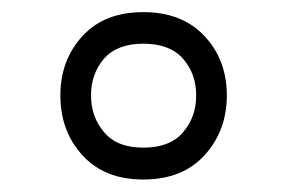

<svg xmlns="http://www.w3.org/2000/svg" viewBox="-20 -383 466 312"><path d="M212.9 -363.3C170.9 -363.3 138.2 -350.6 114.3 -324.7C90.3 -298.8 78.1 -266.6 78.1 -228C78.1 -189.5 89.8 -157.2 113.8 -130.9C137.7 -104.5 170.4 -91.3 212.9 -91.3C255.4 -91.3 288.6 -104.5 312.5 -130.9C336.4 -157.2 348.6 -189.5 348.6 -228C348.6 -266.6 336.4 -298.8 312 -324.7C287.6 -350.6 254.4 -363.3 212.9 -363.3ZM212.9 -312C241.7 -312 263.7 -303.7 277.8 -287.1C292 -270.5 298.8 -251 298.8 -228C298.8 -205.1 292 -185.1 277.8 -168.5C263.7 -151.4 241.7 -143.1 212.9 -143.1C184.1 -143.1 163.1 -151.4 148.9 -168.5C134.8 -185.1 127.9 -205.1 127.9 -228C127.9 -251 134.8 -271 148.9 -287.6C163.1 -303.7 184.1 -312 212.9 -312Z"/></svg>

Font: Estedad Light
Style: Regular
Weight: 300
Designer: Amin Abedi
Version: Version 7.3